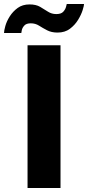

<svg xmlns="http://www.w3.org/2000/svg" viewBox="-69 -935 438 955"><path d="M68 0V-710H232V0ZM217 -773Q187 -773 165 -784.5Q143 -796 125 -807.5Q107 -819 84 -819Q62 -819 52 -808Q42 -797 39.5 -785Q37 -773 37 -771H-49Q-49 -782 -42.5 -805.5Q-36 -829 -20.5 -853.5Q-5 -878 19 -895.5Q43 -913 78 -913Q110 -913 130.5 -901Q151 -889 169.5 -877Q188 -865 211 -865Q235 -865 245.5 -876.5Q256 -888 259.5 -901Q263 -914 263 -915H349Q349 -907 342 -884.5Q335 -862 319.5 -836.5Q304 -811 279 -792Q254 -773 217 -773Z"/></svg>

Font: Raleway Thin ExtraBold
Style: Regular
Weight: 800
Version: Version 4.026